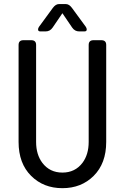

<svg xmlns="http://www.w3.org/2000/svg" viewBox="-20 -934 626 963"><path d="M275.9 -913.6H310.1Q326.7 -913.6 340.8 -894.5L410.2 -799.8Q415 -793 415 -786.1Q415 -776.4 403.3 -776.4H377.4Q355 -776.4 341.8 -795.9L293 -867.7L244.1 -795.9Q231 -776.4 208.5 -776.4H182.6Q170.9 -776.4 170.9 -786.1Q170.9 -793 175.8 -799.8L245.1 -894.5Q259.3 -913.6 275.9 -913.6ZM136.2 -51.8Q73.2 -114.3 73.2 -222.2V-708.5Q73.2 -732.4 97.7 -732.4H136.7Q161.1 -732.4 161.1 -708.5V-222.2Q161.1 -158.7 192.4 -117.2Q229.5 -68.4 293 -68.4Q356.4 -68.4 393.6 -117.2Q424.8 -158.7 424.8 -222.2V-708.5Q424.8 -732.4 449.2 -732.4H488.3Q512.7 -732.4 512.7 -708.5V-222.2Q512.7 -114.3 449.7 -51.8Q387.7 9.8 293 9.8Q198.2 9.8 136.2 -51.8Z"/></svg>

Font: Simply Mono
Style: Book
Weight: 400
Designer: Wojciech Kalinowski "wmk69" (wmk69@o2.pl)
Foundry: Wojciech Kalinowski "wmk69" (wmk69@o2.pl)
Version: Version 1.0.0